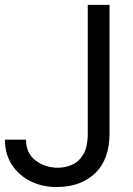

<svg xmlns="http://www.w3.org/2000/svg" viewBox="-20 -747 540 777"><path d="M335.2 -207.4V-727.3H423.3V-207.4Q423.3 -101.9 365.1 -46Q306.8 9.9 208.8 9.9Q151.3 9.9 103.9 -13.5Q56.5 -36.9 28.2 -79.9Q0 -122.9 0 -181.8H85.2Q85.2 -127.5 123.8 -97.8Q162.3 -68.2 214.5 -68.2Q242.9 -68.2 270.8 -79.9Q298.7 -91.6 316.9 -121.8Q335.2 -152 335.2 -207.4Z"/></svg>

Font: Inter UI
Style: Regular
Weight: 400
Designer: Rasmus Andersson
Foundry: rsms
Version: Version 2.2